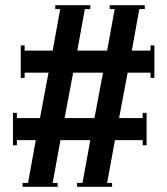

<svg xmlns="http://www.w3.org/2000/svg" viewBox="-20 -720 645 740"><path d="M67 0V-15H88L118 -180H45V-160H30V-285H45V-265H134L167 -440H75V-420H60V-545H75V-525H183L212 -685H193V-700H328V-685H307L278 -525H393L422 -685H403V-700H538V-685H517L488 -525H560V-545H575V-420H560V-440H472L439 -265H530V-285H545V-160H530V-180H423L393 -15H412V0H277V-15H298L328 -180H213L183 -15H202V0ZM229 -265H344L377 -440H262Z"/></svg>

Font: Copperplate CC
Style: Regular
Weight: 400
Designer: indestructible type*
Foundry: Cowboy Collective
Version: Version 1.000